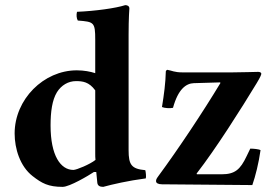

<svg xmlns="http://www.w3.org/2000/svg" viewBox="-20 -718 1063 748"><path d="M355 -48C357 -24 359 -7 359 -7C360 5 368 10 382 10C419 0 479 -14 548 -23C550 -29 548 -49 546 -55C492 -60 481 -76 481 -133V-583C481 -648 484 -685 484 -685C484 -694 477 -698 468 -698C431 -686 351 -675 280 -672C277 -660 278 -647 283 -638C346 -633 351 -632 351 -563V-433C332 -439 308 -444 279 -444C150 -444 37 -331 37 -198C37 -139 58 -70 107 -32C143 -4 168 10 224 10C251 10 325 -34 346 -48ZM632 -446C630 -446 626 -442 626 -440C625 -395 619 -350 611 -301C620 -297 642 -295 654 -298C674 -371 705 -393 735 -394L837 -397L839 -395C771 -282 673 -135 597 -32C588 -20 588 -17 588 -12C588 -5 596 0 611 0L963 3C975 -31 988 -83 995 -133C989 -137 967 -139 955 -139L941 -110C916 -57 895 -39 843 -39H747L746 -42C820 -137 920 -295 980 -394C995 -419 998 -427 998 -431C998 -435 993 -438 986 -438C981 -438 913 -436 884 -436H691C659 -436 650 -443 632 -446ZM352 -95C331 -78 278 -56 266 -56C216 -56 177 -112 177 -229C177 -282 183 -328 202 -359C219 -386 246 -402 276 -402C302 -402 327 -399 351 -366V-120C351 -112 351 -103 352 -95Z"/></svg>

Font: Libertinus Serif
Style: Bold
Weight: 700
Designer: Philipp H. Poll, Khaled Hosny
Foundry: Caleb Maclennan
Version: Version 7.050;RELEASE